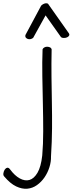

<svg xmlns="http://www.w3.org/2000/svg" viewBox="-227 -858 445 1178"><path d="M-202.1 223.6Q-208 216.8 -206.1 204.6Q-204.1 192.4 -198.2 183.1Q-192.4 173.8 -183.1 171.4Q-173.8 168.9 -164.1 182.6Q-136.7 219.7 -105.5 236.8Q-74.2 253.9 -46.4 246.1Q-18.6 238.3 2.9 202.1Q24.4 166 32.2 95.7Q38.1 27.3 38.1 -53.2Q38.1 -133.8 36.1 -218.8Q34.2 -303.7 32.7 -390.1Q31.2 -476.6 34.2 -555.7Q37.1 -562.5 44.9 -566.9Q52.7 -571.3 61.5 -571.3Q70.3 -571.3 78.6 -567.9Q86.9 -564.5 89.8 -555.7Q87.9 -466.8 88.9 -387.2Q89.8 -307.6 91.3 -229.5Q92.8 -151.4 92.3 -70.8Q91.8 9.8 85.9 101.6Q86.9 133.8 76.2 168Q65.4 202.1 45.9 230.5Q26.4 258.8 -0.5 277.8Q-27.3 296.9 -59.6 299.8Q-91.8 302.7 -127.9 285.6Q-164.1 268.6 -202.1 223.6ZM-23.4 -626Q-30.3 -620.1 -39.1 -618.2Q-47.9 -616.2 -55.7 -618.7Q-63.5 -621.1 -68.4 -627Q-73.2 -632.8 -71.3 -642.6L24.4 -821.3Q25.4 -824.2 32.2 -829.1Q39.1 -834 46.9 -836.4Q54.7 -838.9 62 -837.4Q69.3 -835.9 73.2 -827.1L192.4 -658.2Q201.2 -647.5 197.3 -640.1Q193.4 -632.8 184.6 -628.9Q175.8 -625 164.6 -625Q153.3 -625 147.5 -629.9L52.7 -763.7Z"/></svg>

Font: Shadows Into Light Two
Style: Regular
Weight: 400
Designer: Kimberly Geswein
Foundry: Kimberly Geswein
Version: Version 1.003 2012